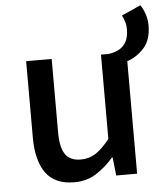

<svg xmlns="http://www.w3.org/2000/svg" viewBox="-54 -806 753 869"><g transform="rotate(-5 322.5 -372.0)"><path d="M249 14Q161 14 120 -42.5Q79 -99 79 -204V-551H195V-218Q195 -148 217 -117Q239 -86 287 -86Q325 -86 355 -105.5Q385 -125 419 -168V-551H452Q477 -554 498 -564Q519 -574 532.5 -596Q546 -618 546 -658Q546 -674 541 -690Q536 -706 529 -719L616 -758Q628 -741 636.5 -716Q645 -691 645 -665Q645 -598 611.5 -561.5Q578 -525 535 -511V0H440L431 -83H428Q391 -40 348 -13Q305 14 249 14Z"/></g></svg>

Font: Source Han Sans TC Medium
Style: Regular
Weight: 500
Designer: Ryoko NISHIZUKA Ë•øÂ°öÊ∂ºÂ≠ê (kana, bopomofo & ideographs); Paul D. Hunt (Latin, Greek & Cyrillic); Sandoll Communicatio
Foundry: Adobe
Version: Version 2.004;hotconv 1.0.118;makeotfexe 2.5.65603